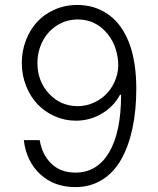

<svg xmlns="http://www.w3.org/2000/svg" viewBox="-20 -759 650 789"><path d="M299.7 -738.6Q326.3 -738.3 351 -732.8Q375.7 -727.3 400 -714.7Q424.4 -702.1 445.1 -683.4Q465.9 -664.8 483.5 -637.1Q501.1 -609.4 513.5 -574.9Q525.9 -540.5 533 -494.7Q540.1 -448.9 540.1 -395.2Q540.1 -305.4 524.3 -231.5Q508.5 -157.7 478 -103.7Q447.4 -49.7 399.3 -19.9Q351.2 9.9 289.8 9.9Q202.4 9.9 145.2 -43.1Q88.1 -96.2 77.8 -183.2H143.1Q153.1 -122.9 191.2 -86.3Q229.4 -49.7 289.8 -49.7Q379.3 -49.7 428.4 -133Q477.6 -216.3 477.6 -369.3H473Q447.1 -321 398.4 -292.1Q349.8 -263.1 291.5 -263.1Q246.4 -263.1 205.6 -281.1Q164.8 -299 134.9 -330.1Q105.1 -361.2 87.4 -405.5Q69.6 -449.9 69.6 -500Q69.6 -548.7 86.1 -592.3Q102.6 -636 132.1 -668.5Q161.6 -701 205.3 -720Q248.9 -739 299.7 -738.6ZM299.7 -679Q253.2 -679 215 -655Q176.8 -631 155.4 -590Q133.9 -549 133.9 -500Q133.9 -425.4 181.5 -374.1Q229 -322.8 299.7 -322.8Q335.2 -322.8 367.4 -337.9Q399.5 -353 421.7 -377.7Q443.9 -402.3 456 -435.7Q468 -469.1 465.6 -504.3Q459.5 -580.3 413.4 -629.6Q367.2 -679 299.7 -679Z"/></svg>

Font: Inter Light BETA
Style: Regular
Weight: 300
Designer: Rasmus Andersson
Foundry: rsms
Version: Version 3.011;git-f93a4a705